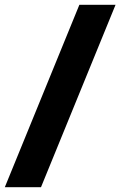

<svg xmlns="http://www.w3.org/2000/svg" viewBox="-58 -720 511 796"><path d="M421 -700 112 56H-38L271 -700Z"/></svg>

Font: Urbanist Black
Style: Italic
Weight: 900
Italic angle: -8°
Designer: Corey Hu
Foundry: Corey Hu
Version: Version 1.330; ttfautohint (v1.8.4.7-5d5b)